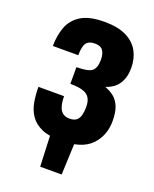

<svg xmlns="http://www.w3.org/2000/svg" viewBox="-140 -668 730 908"><g transform="rotate(20 225.0 -214.0)"><path d="M223 11Q163 11 126.5 -5.5Q90 -22 70.5 -50.5Q51 -79 44.5 -115.5Q38 -152 38 -192H167Q167 -146 181.5 -123.5Q196 -101 227 -101Q250 -101 262 -111Q274 -121 278.5 -139Q283 -157 283 -179Q283 -208 272.5 -225Q262 -242 238.5 -249.5Q215 -257 175 -257V-341Q235 -341 253.5 -357Q272 -373 272 -413Q272 -442 260.5 -459Q249 -476 220 -476Q189 -476 176.5 -458.5Q164 -441 164 -397H36Q36 -449 52 -492.5Q68 -536 109.5 -562Q151 -588 228 -588Q296 -588 338.5 -566.5Q381 -545 400.5 -508.5Q420 -472 420 -426Q420 -388 408 -362Q396 -336 377 -321.5Q358 -307 335 -300Q360 -291 379.5 -276Q399 -261 411 -233.5Q423 -206 423 -159Q423 -86 376 -37.5Q329 11 223 11ZM175 160 167 -30H291L283 160Z"/></g></svg>

Font: Oswald
Style: Bold
Weight: 700
Designer: Vernon Adams
Foundry: Vernon Adams
Version: Version 4.103;gftools[0.9.33.dev8+g029e19f]